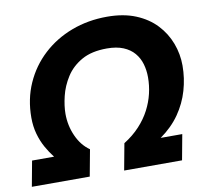

<svg xmlns="http://www.w3.org/2000/svg" viewBox="-81 -798 947 885"><g transform="rotate(-10 392.5 -356.0)"><path d="M-2 0 20 -119H123Q104 -143 87.5 -172.5Q71 -202 61 -237.5Q51 -273 51 -314Q51 -401 83.5 -474Q116 -547 174 -600.5Q232 -654 309 -683Q386 -712 475 -712Q552 -712 609 -688.5Q666 -665 703.5 -625Q741 -585 760 -534.5Q779 -484 779 -430Q779 -371 762.5 -314Q746 -257 711.5 -207.5Q677 -158 622 -119H723L701 0H430L453 -124Q496 -151 526.5 -184Q557 -217 576 -253.5Q595 -290 604 -328Q613 -366 613 -404Q613 -437 604.5 -466.5Q596 -496 576.5 -519Q557 -542 525.5 -555Q494 -568 449 -568Q377 -568 330.5 -541.5Q284 -515 257.5 -473.5Q231 -432 220 -386.5Q209 -341 209 -304Q209 -249 231 -200Q253 -151 292 -124L269 0Z"/></g></svg>

Font: Rethink Sans ExtraBold
Style: Italic
Weight: 800
Italic angle: -10°
Designer: The Rethink Sans project authors (Hans Thiessen). DM Sans designed by Colophon Foundry.
Foundry: Rethink Communications LLC
Version: Version 1.001